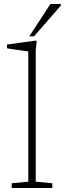

<svg xmlns="http://www.w3.org/2000/svg" viewBox="-20 -947 326 967"><path d="M160 -32 243.5 -24V0H39V-24L122.5 -32V-688Q116 -689 98 -691.5Q80 -694 57.5 -697.2Q35 -700.5 15.5 -703.5V-723L156.5 -742H165L160 -695.5ZM127.5 -764 234 -927H286.5V-919L151.5 -764Z"/></svg>

Font: Newsreader Caption ExtraLight
Style: Regular
Weight: 275
Designer: Hugues Gentile
Foundry: Production Type
Version: Version 1.001